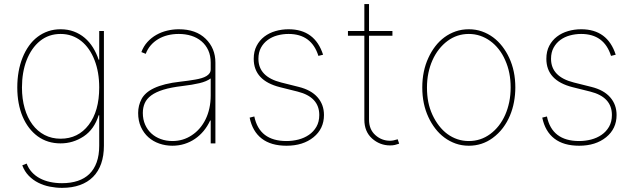

<svg xmlns="http://www.w3.org/2000/svg" viewBox="-20 -696 3078 932"><path d="M89.5 -416.2Q102.3 -448.2 120.6 -473.7Q138.8 -499.3 162.3 -517Q185.7 -534.8 213.8 -544.4Q241.8 -554 274.1 -554Q309.3 -554 338.6 -543Q367.9 -532 391.2 -512.3Q414.4 -492.5 431.3 -465.4Q448.2 -438.2 458.8 -406.2H461.6V-545.5H484.4V11.4Q484.4 60 471.1 98.2Q457.7 136.4 431.8 162.5Q405.9 188.6 368.1 202.2Q330.3 215.9 281.2 215.9Q251.4 215.9 221.8 210Q192.1 204.2 166.2 191.2Q140.3 178.3 119.9 157.5Q99.4 136.7 88.1 106.5L109.4 98Q118.6 122.2 135.1 140.1Q151.6 158 173.8 169.7Q196 181.5 223.2 187.3Q250.4 193.2 281.2 193.2Q323.9 193.2 357.4 182Q391 170.8 414.1 148.3Q437.1 125.7 449.4 91.4Q461.6 57.2 461.6 11.4V-136.4H458.8Q437.5 -68.2 386.4 -34.1Q334.9 0 274.1 0Q210.2 0 163 -34.4Q139.6 -51.5 121.1 -75.6Q102.6 -99.8 89.8 -130Q77.1 -160.2 70.5 -195.7Q63.9 -231.2 63.9 -271.3Q63.9 -352.3 89.5 -416.2ZM274.1 -22.7Q359.4 -22.7 410.5 -89.8Q461.6 -156.6 461.6 -271.3Q461.6 -345.9 438.9 -404.1Q427.6 -433.6 411.2 -457Q394.9 -480.5 374.1 -497Q353.3 -513.5 328.1 -522.4Q302.9 -531.2 274.1 -531.2Q216.6 -531.2 174.4 -497.2Q153.1 -480.1 136.7 -456.3Q120.4 -432.5 109.2 -403.8Q98 -375 92.3 -341.6Q86.6 -308.2 86.6 -271.3Q86.6 -215.9 99.8 -170.3Q112.9 -124.6 137.3 -91.8Q161.6 -58.9 196.4 -40.8Q231.2 -22.7 274.1 -22.7Z M667.3 -215.6Q675.4 -230.8 690.3 -244.1Q705.3 -257.5 728.2 -268.3Q751.1 -279.1 782.8 -287.1Q814.6 -295.1 856.5 -299.7Q875.7 -301.8 893.1 -304.3Q910.5 -306.8 927.6 -309.7Q944.2 -312.5 958.1 -316.6Q971.9 -320.7 981.9 -326.7Q991.8 -332.7 997.3 -340.7Q1002.8 -348.7 1002.8 -359.4V-392Q1002.8 -426.1 990.8 -452.2Q978.7 -478.3 957.7 -495.9Q936.8 -513.5 908.6 -522.4Q880.3 -531.2 848 -531.2Q819.2 -531.2 793.9 -524.9Q768.5 -518.5 747.7 -506Q726.9 -493.6 711.5 -475.7Q696 -457.7 687.5 -434.7L666.2 -443.2Q676.8 -471.6 695.8 -492.4Q714.8 -513.1 739 -526.8Q763.1 -540.5 791.2 -547.2Q819.2 -554 848 -554Q931.1 -554 978.3 -507.8Q1025.6 -461.6 1025.6 -392V0H1002.8V-110.8H1000Q987.2 -83.1 968.6 -60.5Q949.9 -38 926.5 -22Q903.1 -6 875.4 2.7Q847.7 11.4 816.8 11.4Q783.4 11.4 753.2 0.9Q723 -9.6 700.3 -29.8Q677.6 -50.1 664.1 -79.7Q650.6 -109.4 650.6 -147.7Q650.6 -183.9 667.3 -215.6ZM673.3 -147.7Q673.3 -116.5 684.3 -91.3Q695.3 -66.1 714.7 -48.3Q734 -30.5 760.3 -21Q786.6 -11.4 816.8 -11.4Q869 -11.4 910.9 -39.4Q932.2 -53.3 949 -72.8Q965.9 -92.3 978 -117Q990.1 -141.7 996.4 -170.8Q1002.8 -199.9 1002.8 -233V-315.3Q982.6 -300.4 948.2 -292.3Q913.7 -284.1 865.1 -278.4Q810.4 -272 773.4 -260.7Q736.5 -249.3 714.3 -233Q692.1 -216.6 682.7 -195.3Q673.3 -174 673.3 -147.7Z M1191.8 -125 1214.5 -130.7Q1239 -11.4 1370.7 -11.4Q1400.2 -11.4 1428.6 -18.6Q1457 -25.9 1479.6 -41.4Q1502.1 -56.8 1516 -80.8Q1529.8 -104.8 1529.8 -137.8Q1529.8 -225.1 1424.7 -251.4L1339.5 -272.7Q1211.6 -304.7 1211.6 -410.5Q1211.6 -446.7 1225.7 -473.5Q1239.7 -500.4 1263.1 -518.3Q1286.6 -536.2 1317.1 -545.1Q1347.7 -554 1380.7 -554Q1508.5 -554 1548.3 -430.4L1525.6 -424.7Q1492.2 -531.2 1380.7 -531.2Q1352.6 -531.2 1326.3 -524.1Q1300.1 -517 1279.7 -502.1Q1259.2 -487.2 1246.8 -464.5Q1234.4 -441.8 1234.4 -410.5Q1234.4 -323.2 1345.2 -295.5L1430.4 -274.1Q1490.4 -259.2 1521.5 -223.7Q1552.6 -188.2 1552.6 -137.8Q1552.6 -71 1501.8 -29.8Q1451 11.4 1370.7 11.4Q1295.5 11.4 1250.5 -23.3Q1205.6 -57.9 1191.8 -125Z M1669 -522.7V-545.5H1748.6V-676.1H1771.3V-545.5H1884.9V-522.7H1771.3V-115.1Q1771.3 -67.5 1802.2 -40.1Q1832.7 -12.8 1873.6 -12.8Q1888.5 -12.8 1910.5 -19.9L1917.6 1.4Q1907 5.3 1896.7 7.6Q1886.4 9.9 1873.6 9.9Q1823.9 9.9 1785.9 -23.8Q1748.6 -57.5 1748.6 -115.1V-522.7Z M2059.7 -415.8Q2073.5 -446 2093 -471.4Q2112.6 -496.8 2137.4 -515.1Q2162.3 -533.4 2191.9 -543.7Q2221.6 -554 2255.7 -554Q2289.8 -554 2319.4 -543.5Q2349.1 -533 2373.9 -514.6Q2398.8 -496.1 2418.3 -470.7Q2437.9 -445.3 2451.7 -415.5Q2481.5 -351.6 2481.5 -271.3Q2481.5 -236.2 2475.1 -201.5Q2468.8 -166.9 2455.4 -134.9Q2442.1 -103 2421.2 -75.1Q2400.2 -47.2 2371.1 -25.9Q2320 11.4 2255.7 11.4Q2221.6 11.4 2191.9 0.9Q2162.3 -9.6 2137.4 -28.1Q2112.6 -46.5 2093 -71.9Q2073.5 -97.3 2059.7 -127.1Q2029.8 -191.1 2029.8 -271.3Q2029.8 -351.6 2059.7 -415.8ZM2079.2 -138.5Q2092.7 -109.4 2111 -85.8Q2129.3 -62.1 2151.6 -45.6Q2174 -29.1 2200.3 -20.2Q2226.6 -11.4 2255.7 -11.4Q2313.6 -11.4 2359.7 -45.5Q2382.8 -62.5 2401.1 -85.9Q2419.4 -109.4 2432.2 -138.3Q2445 -167.3 2451.9 -200.8Q2458.8 -234.4 2458.8 -271.3Q2458.8 -308.9 2452.2 -341.4Q2445.7 -373.9 2432.2 -404.1Q2419.4 -433.6 2400.9 -457Q2382.5 -480.5 2359.7 -497Q2337 -513.5 2310.7 -522.4Q2284.4 -531.2 2255.7 -531.2Q2198.2 -531.2 2152.3 -497.2Q2129.3 -480.1 2110.8 -456.5Q2092.3 -432.9 2079.4 -403.9Q2066.4 -375 2059.5 -341.6Q2052.6 -308.2 2052.6 -271.3Q2052.6 -233.7 2058.9 -201.2Q2065.3 -168.7 2079.2 -138.5Z M2612.2 -125 2634.9 -130.7Q2659.4 -11.4 2791.2 -11.4Q2820.7 -11.4 2849.1 -18.6Q2877.5 -25.9 2900 -41.4Q2922.6 -56.8 2936.4 -80.8Q2950.3 -104.8 2950.3 -137.8Q2950.3 -225.1 2845.2 -251.4L2759.9 -272.7Q2632.1 -304.7 2632.1 -410.5Q2632.1 -446.7 2646.1 -473.5Q2660.2 -500.4 2683.6 -518.3Q2707 -536.2 2737.6 -545.1Q2768.1 -554 2801.1 -554Q2929 -554 2968.8 -430.4L2946 -424.7Q2912.6 -531.2 2801.1 -531.2Q2773.1 -531.2 2746.8 -524.1Q2720.5 -517 2700.1 -502.1Q2679.7 -487.2 2667.3 -464.5Q2654.8 -441.8 2654.8 -410.5Q2654.8 -323.2 2765.6 -295.5L2850.9 -274.1Q2910.9 -259.2 2941.9 -223.7Q2973 -188.2 2973 -137.8Q2973 -71 2922.2 -29.8Q2871.4 11.4 2791.2 11.4Q2715.9 11.4 2671 -23.3Q2626.1 -57.9 2612.2 -125Z"/></svg>

Font: Inter P Thin
Style: Regular
Weight: 100
Designer: Rasmus Andersson
Foundry: rsms
Version: Version 3.018;git-588b23468